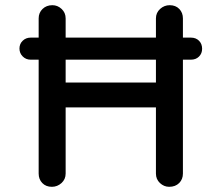

<svg xmlns="http://www.w3.org/2000/svg" viewBox="-20 -720 854 740"><path d="M98 -490Q80 -490 67.5 -502.5Q55 -515 55 -533Q55 -551 67.5 -563Q80 -575 98 -575H716Q735 -575 747 -563Q759 -551 759 -532Q759 -514 747 -502Q735 -490 716 -490ZM182 -700Q202 -700 217.5 -685.5Q233 -671 233 -649V-51Q233 -29 217 -14.5Q201 0 180 0Q157 0 143 -14.5Q129 -29 129 -51V-649Q129 -671 144 -685.5Q159 -700 182 -700ZM634 -700Q657 -700 671 -685.5Q685 -671 685 -649V-51Q685 -29 670.5 -14.5Q656 0 632 0Q612 0 596.5 -14.5Q581 -29 581 -51V-649Q581 -671 597 -685.5Q613 -700 634 -700ZM178 -402H634V-306H177Z"/></svg>

Font: Quicksand Light SemiBold
Style: Regular
Weight: 600
Version: Version 3.006